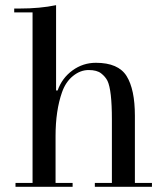

<svg xmlns="http://www.w3.org/2000/svg" viewBox="-20 -723 628 743"><path d="M261 -15V0H40V-15H106V-675H35V-690H56Q135 -690 197 -703V-373H203Q220 -421 260.5 -450.5Q301 -480 351 -480Q438 -480 470 -428.5Q502 -377 502 -275V-15H568V0H347V-15H413V-261Q413 -374 396 -410Q388 -426 371.5 -439Q355 -452 323 -452Q291 -452 262.5 -429Q234 -406 220 -366Q195 -295 195 -196V-15Z"/></svg>

Font: Elsie Swash Caps
Style: Regular
Weight: 400
Designer: Alejandro Inler
Foundry: Alejandro Inler
Version: 1.003